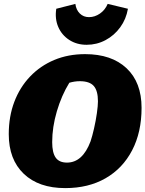

<svg xmlns="http://www.w3.org/2000/svg" viewBox="-20 -952 747 986"><path d="M315 14Q179 14 102 -59.5Q25 -133 25 -263Q25 -354 53.5 -429Q82 -504 134.5 -559Q187 -614 258.5 -644Q330 -674 417 -674Q553 -674 630 -601.5Q707 -529 707 -398Q707 -273 658.5 -180Q610 -87 522 -36.5Q434 14 315 14ZM324 -117Q404 -117 445 -226Q454 -253 463 -292.5Q472 -332 477.5 -370.5Q483 -409 483 -432Q483 -486 461.5 -510.5Q440 -535 390 -535Q363 -535 336 -527Q296 -462 272 -380.5Q248 -299 248 -222Q248 -168 266 -142.5Q284 -117 324 -117ZM425 -722Q374 -722 335.5 -747Q297 -772 279 -814Q261 -856 269 -907L367 -932Q371 -901 390 -882.5Q409 -864 437 -864Q467 -864 493.5 -882.5Q520 -901 533 -932L637 -907Q628 -854 597.5 -812Q567 -770 522 -746Q477 -722 425 -722Z"/></svg>

Font: Piazzolla Black
Style: Italic
Weight: 900
Italic angle: -11.3°
Designer: Juan Pablo del Peral
Foundry: Huerta Tipografica
Version: Version 1.330